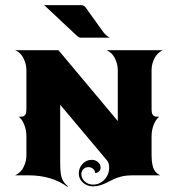

<svg xmlns="http://www.w3.org/2000/svg" viewBox="-20 -684 694 749"><path d="M152.3 -664.1H297.9Q302 -664.1 307 -661.1Q312 -658.2 314.5 -654.3L379.4 -563.7Q391.4 -546.1 408.2 -537.1H293.9Q287.8 -537.1 277.3 -546.9ZM39.1 0Q61.3 -10.5 72.1 -32.5Q83 -54.4 83 -78.1V-152.3Q83 -176.3 74.7 -197.3Q66.4 -218.3 53.5 -228.5Q62.7 -228.5 67.3 -229.2Q71.8 -230 76 -233.4Q80.3 -236.8 81.7 -243.9Q83 -251 83 -263.7V-410.2Q83 -433.3 72 -456.1Q61 -478.8 39.1 -488.3H208L439.5 -211.9V-410.2Q439.5 -433.3 428.5 -456.1Q417.5 -478.8 395.5 -488.3H615.2Q593 -477.8 582.2 -455.8Q571.3 -433.8 571.3 -410.2V-263.7Q571.3 -251 572.6 -243.9Q574 -236.8 578.2 -233.4Q582.5 -230 587 -229.2Q591.6 -228.5 600.8 -228.5Q587.9 -218.3 579.6 -197.3Q571.3 -176.3 571.3 -152.3V-78.1Q571.3 -65.7 572.3 -56.2Q573.2 -46.6 576.3 -34.7Q579.3 -22.7 586.8 -13.8Q594.2 -4.9 605.5 0H493.2Q472.7 0 454.5 4.4Q436.3 8.8 423.1 15.1Q409.9 21.5 397.7 27.8Q385.5 34.2 371.5 38.6Q357.4 43 342.8 43Q319.8 43 303.6 28.4Q287.4 13.9 287.4 -6.8Q287.4 -29.1 302.1 -44.8Q316.9 -60.5 337.6 -60.5Q352.1 -60.5 362.3 -51.6Q372.6 -42.7 372.6 -30Q372.6 -21.5 366.3 -15.3Q360.1 -9 351.1 -9Q351.1 -18.6 343.4 -25.3Q335.7 -32 324.7 -32Q313.2 -32 305.3 -24.2Q297.4 -16.4 297.4 -5.1Q297.4 12 310.7 24Q324 36.1 342.8 36.1Q368.9 36.1 387.3 16.7Q405.8 -2.7 405.8 -30Q405.8 -48.3 397.7 -57.9L214.8 -275.4V-48.8Q214.8 -35.2 215.2 -26.4Q215.6 -17.6 217.2 -6.3Q218.8 4.9 221.8 12.6Q224.9 20.3 230.6 28.2Q236.3 36.1 244.6 42L243.2 44.9Q181.6 0 91.3 0Z"/></svg>

Font: Agreloy
Style: Medium
Weight: 400
Designer: gluk
Foundry: gluk
Version: Version 0.27